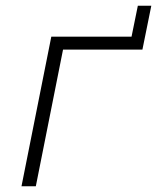

<svg xmlns="http://www.w3.org/2000/svg" viewBox="-20 -650 548 670"><path d="M55 0 159 -522H439L461 -630H508L477 -477H200L105 0Z"/></svg>

Font: Montserrat Light
Style: Italic
Weight: 300
Italic angle: -11.3°
Designer: Julieta Ulanovsky
Foundry: Julieta Ulanovsky
Version: Version 9.000; ttfautohint (v1.8.4.7-5d5b)